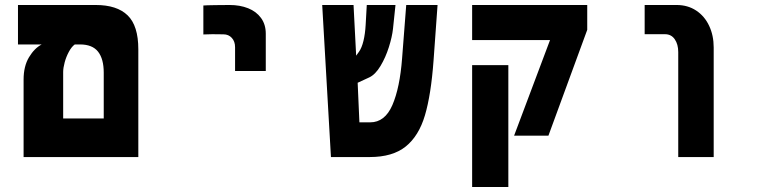

<svg xmlns="http://www.w3.org/2000/svg" viewBox="-20 -629 3040 769"><path d="M52 -609H363.5Q448.5 -609 491.2 -567.5Q534 -526 534 -431.5V0H74.5V-310.5Q74.5 -363.5 96.2 -399.8Q118 -436 147 -451H52ZM395.5 -154.5V-338Q395.5 -393 372.8 -422Q350 -451 300.5 -451H279.5Q266.5 -441.5 255.8 -421.5Q245 -401.5 239 -379.2Q233 -357 233 -340.5V-154.5Z M899.5 -609Q882 -609 843.2 -608.5Q804.5 -608 794.5 -607V-491Q816.5 -492 830.5 -492L875 -491.5Q895.5 -491.5 908.5 -477.2Q921.5 -463 921.5 -440V-344.5H1044.5V-494Q1044.5 -531 1025.5 -557Q1006.5 -583 973.8 -596Q941 -609 899.5 -609Z M1270.5 -609H1396L1406.5 -406L1418 -422Q1429 -437.5 1435.8 -465.5Q1442.5 -493.5 1444.5 -529L1449 -609H1564L1554 -513.5Q1550.5 -481.5 1537.5 -440.2Q1524.5 -399 1504 -364.8Q1483.5 -330.5 1459 -319L1412.5 -297.5L1419.5 -139H1462.5Q1521.5 -139 1551.5 -208Q1581.5 -277 1590.5 -396L1607 -609H1732.5L1716.5 -387Q1706.5 -250 1682 -167.2Q1657.5 -84.5 1605 -42.2Q1552.5 0 1461 0H1305.5Z M2183 -468.5H1871V-609H2332V-509.5L2176.5 -85.5H2039ZM1871 -368H2016V120H1871Z M2643.5 -492H2562V-609H2690Q2734.5 -609 2768.2 -586.8Q2802 -564.5 2820.2 -525.8Q2838.5 -487 2838.5 -439V0H2696.5V-420.5Q2696.5 -451.5 2682.5 -471.8Q2668.5 -492 2643.5 -492Z"/></svg>

Font: JuliaMono Black
Style: Regular
Weight: 900
Monospace: yes
Designer: cormullion
Foundry: corm
Version: Version 0.054; ttfautohint (v1.8.4)